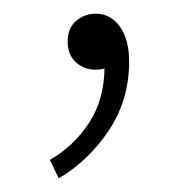

<svg xmlns="http://www.w3.org/2000/svg" viewBox="-20 -95 271 281"><path d="M66 166 53 139Q88 119 110.5 84.5Q133 50 133 2L118 -58L155 -11Q148 0 139 3.5Q130 7 120 7Q103 7 91 -4Q79 -15 79 -34Q79 -54 91.5 -64.5Q104 -75 120 -75Q142 -75 155.5 -56Q169 -37 169 -5Q169 51 139.5 95.5Q110 140 66 166Z"/></svg>

Font: Shanggu Sans SC VF
Style: Regular
Weight: 250
Designer: GuiWonder
Version: Version 1.021